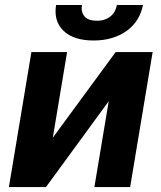

<svg xmlns="http://www.w3.org/2000/svg" viewBox="-20 -756 651 776"><path d="M358.3 -592.3Q277.7 -592.3 236.9 -631.4Q204.5 -662.3 204.5 -710.6Q204.5 -722.3 206.7 -735.8H311.1Q310 -729.4 310 -723.4Q310 -700.6 324.8 -686.4Q339.5 -672.2 371.4 -672.2Q390.3 -672.2 404.5 -677.6Q418.7 -682.9 428.6 -691.6Q438.6 -700.3 444.4 -711.8Q450.3 -723.4 452.4 -735.8H557.9Q551.8 -704.2 535.7 -677.9Q519.5 -651.6 494 -632.6Q468.4 -613.6 434.3 -603Q400.2 -592.3 358.3 -592.3ZM506 0H361.5L419.4 -346.9L165.8 0H16L106.9 -545.5H251.1L193.5 -199.6L447.4 -545.5H596.9Z"/></svg>

Font: Linik Sans
Style: Bold Italic
Weight: 700
Italic angle: 9°
Designer: Fonts by Rasmus Andersson / Changes by Cristiano Sobral with parts from Marc Monis
Foundry: rsms
Version: Version 3.020; ttfautohint (v1.6)